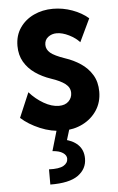

<svg xmlns="http://www.w3.org/2000/svg" viewBox="-55 -579 529 861"><g transform="rotate(-5 209.5 -149.0)"><path d="M214.4 7.8Q162.1 7.8 111.3 -13.7Q60.5 -35.2 26.9 -65.9L74.2 -177.2Q102.1 -145.5 137.7 -125Q173.3 -104.5 205.6 -104.5Q233.9 -104.5 249.5 -120.1Q265.1 -135.7 265.1 -157.7Q265.1 -182.1 243.7 -198.7Q222.2 -215.3 180.7 -229Q141.6 -242.2 110.6 -263.7Q79.6 -285.2 61.5 -316.2Q43.5 -347.2 43.5 -388.2Q43.5 -435.1 66.9 -469.2Q90.3 -503.4 129.6 -522Q168.9 -540.5 216.3 -540.5Q260.7 -540.5 303 -525.1Q345.2 -509.8 375 -483.9L325.7 -380.4Q308.1 -400.4 278.6 -415Q249 -429.7 223.1 -429.7Q201.2 -429.7 184.8 -417Q168.5 -404.3 168.5 -382.3Q168.5 -361.3 186.5 -345.9Q204.6 -330.6 251.5 -314.5Q289.1 -302.2 320.8 -281Q352.5 -259.8 371.8 -228Q391.1 -196.3 391.1 -152.3Q391.1 -105 367.4 -68.8Q343.8 -32.7 303.7 -12.5Q263.7 7.8 214.4 7.8ZM136.2 243.7V175.3Q181.6 177.2 201.7 165.8Q221.7 154.3 221.7 134.3Q221.7 119.1 205.6 108.2Q189.5 97.2 158.7 95.2L186.5 0H243.7L219.2 80.1L213.4 48.3Q252.4 55.2 276.9 78.6Q301.3 102.1 301.3 141.1Q301.3 187.5 261.7 216.1Q222.2 244.6 136.2 243.7Z"/></g></svg>

Font: Reddit Sans Condensed
Style: Bold
Weight: 700
Designer: Stephen Hutchings
Foundry: Reddit
Version: Version 1.014